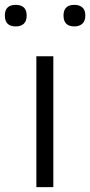

<svg xmlns="http://www.w3.org/2000/svg" viewBox="-65 -772 372 792"><path d="M0 -663Q-45 -663 -45 -708Q-45 -752 0 -752Q21 -752 33 -741.5Q45 -731 45 -708Q45 -685 33 -674Q21 -663 0 -663ZM242 -663Q197 -663 197 -708Q197 -752 242 -752Q262 -752 274.5 -741.5Q287 -731 287 -708Q287 -685 274.5 -674Q262 -663 242 -663ZM85 -540H155V0H85Z"/></svg>

Font: Encode Sans Wide
Style: Light
Weight: 300
Designer: Pablo Impallari, Andres Torresi
Foundry: Pablo Impallari, Andres Torresi
Version: Version 1.000; ttfautohint (v1.00) -l 8 -r 50 -G 200 -x 14 -